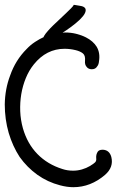

<svg xmlns="http://www.w3.org/2000/svg" viewBox="-20 -778 568 806"><path d="M447.3 -119.1Q458 -76.2 420.9 -43.9Q360.4 7.8 288.1 7.8Q261.7 7.8 232.4 0Q179.7 -13.7 136.7 -44.4Q93.8 -75.2 62.5 -119.1Q33.2 -164.1 16.6 -219.7Q0 -277.3 0 -339.8Q1 -404.3 22.5 -460.9Q44.9 -525.4 91.8 -572.3Q107.4 -588.9 126.5 -601.6Q145.5 -614.3 167 -624Q187.5 -631.8 209.5 -636.7Q231.4 -641.6 253.9 -641.6Q277.3 -641.6 299.3 -636.2Q321.3 -630.9 340.8 -621.1Q371.1 -605.5 385.7 -582Q401.4 -555.7 395.5 -520.5Q394.5 -506.8 387.7 -499Q380.9 -487.3 365.2 -487.3Q357.4 -487.3 352.1 -490.2Q346.7 -493.2 344.7 -496.1Q335 -505.9 336.9 -523.4Q338.9 -544.9 328.1 -553.7Q317.4 -562.5 297.9 -567.4Q274.4 -573.2 251 -573.2Q174.8 -573.2 122.1 -507.8Q101.6 -482.4 88.4 -450.2Q75.2 -418 69.3 -382.8Q63.5 -347.7 64.9 -311Q66.4 -274.4 76.2 -239.3Q94.7 -174.8 137.2 -131.3Q179.7 -87.9 242.2 -68.4Q262.7 -61.5 287.1 -61.5Q324.2 -61.5 359.4 -82L360.4 -83Q372.1 -89.8 378.9 -96.2Q385.7 -102.5 383.8 -115.2Q382.8 -129.9 390.6 -141.6Q396.5 -149.4 410.2 -149.4H413.1Q439.5 -147.5 447.3 -119.1ZM165 -627Q169.9 -635.7 180.7 -647.9Q191.4 -660.2 204.1 -672.4Q216.8 -684.6 231 -697.8Q245.1 -710.9 256.8 -722.2Q268.6 -733.4 277.8 -742.7Q287.1 -752 290 -757.8L324.2 -752Q339.8 -747.1 339.8 -735.8Q339.8 -724.6 328.6 -710.4Q317.4 -696.3 298.3 -680.7Q279.3 -665 258.3 -650.9Q237.3 -636.7 216.8 -626Q196.3 -615.2 185.1 -611.8Q173.8 -608.4 168 -608.4Q164.1 -608.4 162.1 -609.4Q160.2 -610.4 160.2 -613.3Q160.2 -618.2 165 -627Z"/></svg>

Font: Scriphy
Style: Regular
Weight: 400
Designer: Ala M. Lockhart
Foundry: Ala M. Lockhart
Version: Version 1.0 2021